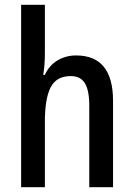

<svg xmlns="http://www.w3.org/2000/svg" viewBox="-20 -780 557 800"><path d="M167 -558Q167 -508 160 -468H167Q185 -508 220 -528.5Q255 -549 297 -549Q451 -549 451 -360V0H352V-339Q352 -404 333.5 -433.5Q315 -463 275 -463Q215 -463 191 -416Q167 -369 167 -273V0H68V-760H167Z"/></svg>

Font: Noto Sans Georgian Condensed Medium
Style: Regular
Weight: 500
Width: 3
Designer: Monotype Design Team, Akaki Razmadze
Foundry: Google LLC
Version: Version 2.005; ttfautohint (v1.8.4.7-5d5b)